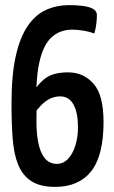

<svg xmlns="http://www.w3.org/2000/svg" viewBox="-20 -723 446 751"><path d="M196 8Q137 8 102.5 -14.5Q68 -37 51 -79Q34 -121 29.5 -181Q25 -241 25 -318Q25 -429 41.5 -503Q58 -577 88.5 -621.5Q119 -666 160.5 -684.5Q202 -703 251 -703Q278 -703 303 -700Q328 -697 343.5 -688.5Q359 -680 359 -664Q359 -651 357 -632Q355 -613 349 -592Q331 -599 307.5 -603Q284 -607 263 -607Q213 -607 180 -575.5Q147 -544 132.5 -472.5Q118 -401 123 -280Q121 -219 127 -180.5Q133 -142 144.5 -120.5Q156 -99 170.5 -90.5Q185 -82 202 -82Q228 -82 246.5 -102Q265 -122 275 -154.5Q285 -187 285 -225Q285 -282 267.5 -314Q250 -346 215 -346Q183 -346 155 -324Q127 -302 97 -252V-340Q123 -390 155 -415Q187 -440 246 -440Q307 -440 346 -395.5Q385 -351 385 -246Q385 -114 336.5 -53Q288 8 196 8Z"/></svg>

Font: Yanone Kaffeesatz SemiBold
Style: Regular
Weight: 600
Designer: Yanone (Cyrillic: Daniel Pouzeot, Huerta Tipografica, and Cyreal)
Foundry: Yanone
Version: Version 2.003